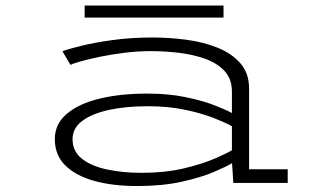

<svg xmlns="http://www.w3.org/2000/svg" viewBox="-20 -644 1140 676"><path d="M463 11Q376.5 11 311.2 -7.2Q246 -25.5 209.5 -62Q173 -98.5 173 -154Q173 -207.5 215.2 -243.2Q257.5 -279 330.8 -296.8Q404 -314.5 498 -314.5Q573 -314.5 632.5 -302.2Q692 -290 733.5 -274Q775 -258 796.5 -246V-321.5Q796.5 -366 770.8 -393.8Q745 -421.5 702.8 -436.8Q660.5 -452 610.2 -458Q560 -464 511 -464Q467 -464 421.2 -458.5Q375.5 -453 335 -444.8Q294.5 -436.5 266 -428.5Q237.5 -420.5 228 -415.5L200 -463.5Q219 -471 265.2 -482.5Q311.5 -494 376.8 -503Q442 -512 517.5 -512Q576.5 -512 636.5 -504Q696.5 -496 746.2 -476Q796 -456 826.5 -421Q857 -386 857 -332V-48H993V0H801.5L797 -69.5Q778.5 -58 733.5 -38.8Q688.5 -19.5 620 -4.2Q551.5 11 463 11ZM478.5 -35.5Q561.5 -35.5 627.5 -51.2Q693.5 -67 737 -86Q780.5 -105 796.5 -115V-199.5Q776.5 -211 734.5 -227.8Q692.5 -244.5 633 -257.2Q573.5 -270 500.5 -270Q422.5 -270 362.8 -256.8Q303 -243.5 269.2 -218Q235.5 -192.5 235.5 -154.5Q235.5 -110.5 269.2 -84.5Q303 -58.5 358.2 -47Q413.5 -35.5 478.5 -35.5ZM278 -582V-624.5H767V-582Z"/></svg>

Font: Trispace Expanded ExtraLight
Style: Regular
Weight: 200
Width: 7
Designer: Tyler Finck
Foundry: Etcetera Type Company
Version: Version 1.210; ttfautohint (v1.8.3)